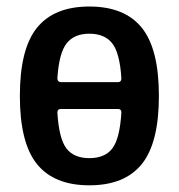

<svg xmlns="http://www.w3.org/2000/svg" viewBox="-20 -550 540 580"><path d="M163.1 -220.7Q153.3 -220.7 153.3 -210Q158.2 -130.9 180.7 -101.6Q203.1 -72.3 250 -72.3Q296.9 -72.3 319.3 -101.6Q341.8 -130.9 346.7 -210Q346.7 -220.7 336.9 -220.7ZM153.3 -313.5Q153.3 -302.7 164.1 -301.8H335.9Q346.7 -301.8 346.7 -313.5Q341.8 -390.6 318.8 -419.4Q295.9 -448.2 250 -448.2Q204.1 -448.2 181.2 -418.9Q158.2 -389.6 153.3 -313.5ZM408.2 -54.2Q356.4 9.8 250 9.8Q143.6 9.8 91.8 -54.2Q40 -118.2 40 -260.3Q40 -402.3 91.8 -466.3Q143.6 -530.3 250 -530.3Q356.4 -530.3 408.2 -466.3Q460 -402.3 460 -260.3Q460 -118.2 408.2 -54.2Z"/></svg>

Font: Rounded-X Mgen+ 1mn medium
Style: Regular
Weight: 500
Designer: [Source Han Sans]
Ryoko NISHIZUKA  (kana & ideographs); Paul D. Hunt (Latin, Greek & Cyrillic); Wenlong ZHANG  (bopomofo
Version: Version 1.059.20150602